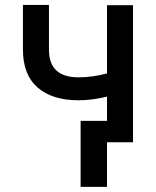

<svg xmlns="http://www.w3.org/2000/svg" viewBox="-20 -566 619 764"><path d="M509.3 -545.4V0H405.8V177.7H300.8V-85H405.8V-181.6Q348.1 -167 292 -167Q188 -167 129.6 -217.8Q71.3 -268.6 71.3 -368.2V-546.4H174.8V-368.2Q174.8 -258.3 292 -258.3Q348.6 -258.3 405.8 -273.9V-545.4Z"/></svg>

Font: Interop Med
Style: Regular
Weight: 500
Designer: Rasmus Andersson, Google, Jang Haemin
Foundry: jhaemin
Version: Version 1.007